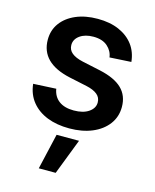

<svg xmlns="http://www.w3.org/2000/svg" viewBox="-116 -617 751 933"><g transform="rotate(15 259.5 -151.0)"><path d="M470.7 -378.4 362.3 -372.1Q358.4 -403.8 332.8 -426.5Q307.1 -449.2 261.7 -449.2Q219.7 -449.2 193.6 -430.4Q167.5 -411.6 167.5 -382.8Q167.5 -358.4 186.3 -342.8Q205.1 -327.1 242.7 -318.8L333.5 -299.3Q409.7 -282.7 446.3 -247.3Q482.9 -211.9 482.9 -154.8Q482.9 -105 454.6 -67.4Q426.3 -29.8 376.5 -9Q326.7 11.7 262.2 11.7Q199.2 11.7 150.9 -7.3Q102.5 -26.4 72.8 -63Q43 -99.6 37.1 -152.3L151.9 -158.2Q158.2 -119.6 186 -98.9Q213.9 -78.1 260.7 -78.1Q308.1 -78.1 335.9 -97.4Q363.8 -116.7 363.8 -145.5Q363.8 -170.4 345 -185.8Q326.2 -201.2 290.5 -209L201.2 -228Q125.5 -244.6 87.9 -282.2Q50.3 -319.8 50.3 -378.4Q50.3 -426.3 76.7 -462.2Q103 -498 150.1 -518.3Q197.3 -538.6 259.8 -538.6Q321.3 -538.6 366.7 -518.8Q412.1 -499 439 -463.4Q465.8 -427.7 470.7 -378.4ZM169.9 237.3 211.4 57.6H324.2L254.9 237.3Z"/></g></svg>

Font: Inter Cardless Tabular Medium
Style: Regular
Weight: 500
Designer: Rasmus Andersson
Foundry: rsms
Version: Version 4.000;git-4fc901f